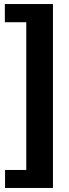

<svg xmlns="http://www.w3.org/2000/svg" viewBox="-20 -712 342 950"><path d="M242 -692H4V-602H110V129H5V218H242Z"/></svg>

Font: Ronzino
Style: Bold
Weight: 700
Designer: Nunzio Mazzaferro
Foundry: Collletttivo
Version: Version 1.000;Glyphs 3.3 (3337)